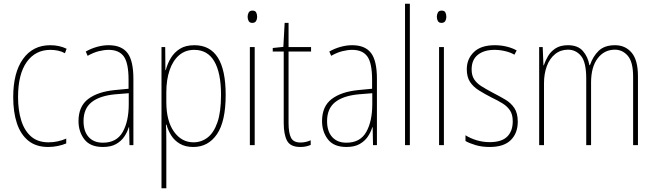

<svg xmlns="http://www.w3.org/2000/svg" viewBox="-20 -780 3522 1032"><path d="M239 10Q174 10 132.5 -23.5Q91 -57 71 -117Q51 -177 51 -258Q51 -390 104 -463.5Q157 -537 250 -537Q299 -537 338 -518L329 -494Q311 -504 291 -508Q271 -512 251 -512Q170 -512 123.5 -446.5Q77 -381 77 -258Q77 -188 94 -133Q111 -78 147 -46.5Q183 -15 241 -15Q290 -15 336 -35V-9Q317 -1 291.5 4.5Q266 10 239 10Z M564 -537Q633 -537 665 -495.5Q697 -454 697 -356V0H676L674 -96H672Q664 -69 647.5 -45Q631 -21 603.5 -5.5Q576 10 533 10Q465 10 433.5 -31Q402 -72 402 -129Q402 -208 453.5 -247.5Q505 -287 598 -296L671 -303V-351Q671 -441 645.5 -476.5Q620 -512 564 -512Q540 -512 511.5 -505Q483 -498 451 -480L441 -503Q469 -519 501 -528Q533 -537 564 -537ZM598 -273Q515 -265 472 -230.5Q429 -196 429 -129Q429 -74 456.5 -43.5Q484 -13 533 -13Q607 -13 639.5 -70.5Q672 -128 672 -220V-279Z M1025 -537Q1193 -537 1193 -270Q1193 -127 1146 -58.5Q1099 10 1019 10Q976 10 946.5 -7.5Q917 -25 900 -52.5Q883 -80 875 -110H872Q874 -76 874 -21V232H848V-527H868L869 -403H871Q880 -438 898.5 -468.5Q917 -499 947.5 -518Q978 -537 1025 -537ZM1024 -512Q976 -512 942.5 -483Q909 -454 891.5 -402.5Q874 -351 874 -284V-232Q874 -130 915 -72.5Q956 -15 1020 -15Q1062 -15 1095.5 -40.5Q1129 -66 1148.5 -122Q1168 -178 1168 -270Q1168 -388 1132 -450Q1096 -512 1024 -512Z M1337 -723Q1352 -723 1357 -713Q1362 -703 1362 -691Q1362 -676 1356 -666.5Q1350 -657 1336 -657Q1322 -657 1316.5 -667Q1311 -677 1311 -690Q1311 -702 1316.5 -712.5Q1322 -723 1337 -723ZM1349 -527V0H1323V-527Z M1595 -14Q1611 -14 1625 -17.5Q1639 -21 1650 -26V-1Q1638 4 1625 7Q1612 10 1594 10Q1541 10 1523 -23.5Q1505 -57 1505 -120V-503H1446V-522L1503 -528L1510 -657H1531V-527H1652V-503H1531V-119Q1531 -66 1544 -40Q1557 -14 1595 -14Z M1873 -537Q1942 -537 1974 -495.5Q2006 -454 2006 -356V0H1985L1983 -96H1981Q1973 -69 1956.5 -45Q1940 -21 1912.5 -5.5Q1885 10 1842 10Q1774 10 1742.5 -31Q1711 -72 1711 -129Q1711 -208 1762.5 -247.5Q1814 -287 1907 -296L1980 -303V-351Q1980 -441 1954.5 -476.5Q1929 -512 1873 -512Q1849 -512 1820.5 -505Q1792 -498 1760 -480L1750 -503Q1778 -519 1810 -528Q1842 -537 1873 -537ZM1907 -273Q1824 -265 1781 -230.5Q1738 -196 1738 -129Q1738 -74 1765.5 -43.5Q1793 -13 1842 -13Q1916 -13 1948.5 -70.5Q1981 -128 1981 -220V-279Z M2183 0H2157V-760H2183Z M2354 -723Q2369 -723 2374 -713Q2379 -703 2379 -691Q2379 -676 2373 -666.5Q2367 -657 2353 -657Q2339 -657 2333.5 -667Q2328 -677 2328 -690Q2328 -702 2333.5 -712.5Q2339 -723 2354 -723ZM2366 -527V0H2340V-527Z M2763 -126Q2763 -64 2725.5 -27Q2688 10 2612 10Q2570 10 2536.5 0Q2503 -10 2482 -22V-53Q2509 -36 2542.5 -26Q2576 -16 2612 -16Q2676 -16 2706 -45.5Q2736 -75 2736 -128Q2736 -164 2721.5 -186Q2707 -208 2681.5 -224Q2656 -240 2622 -256Q2585 -275 2554.5 -294Q2524 -313 2506.5 -339.5Q2489 -366 2489 -408Q2489 -463 2527 -500Q2565 -537 2639 -537Q2673 -537 2703.5 -529.5Q2734 -522 2757 -509L2745 -486Q2725 -498 2696 -505Q2667 -512 2638 -512Q2582 -512 2548.5 -485.5Q2515 -459 2515 -407Q2515 -374 2529 -353Q2543 -332 2568.5 -316Q2594 -300 2628 -282Q2665 -263 2695.5 -245Q2726 -227 2744.5 -199.5Q2763 -172 2763 -126Z M3286 -537Q3341 -537 3375 -497Q3409 -457 3409 -370V0H3383V-368Q3383 -447 3354.5 -480Q3326 -513 3285 -513Q3228 -513 3192.5 -466.5Q3157 -420 3157 -336V0H3131V-357Q3131 -446 3103 -479.5Q3075 -513 3033 -513Q2993 -513 2963.5 -489Q2934 -465 2919 -424Q2904 -383 2904 -333V0H2878V-527H2897L2901 -429H2903Q2911 -453 2925.5 -478Q2940 -503 2966 -520Q2992 -537 3033 -537Q3086 -537 3113 -506Q3140 -475 3148 -430H3151Q3167 -477 3198 -507Q3229 -537 3286 -537Z"/></svg>

Font: Noto Sans Telugu Condensed Thin
Style: Regular
Weight: 100
Width: 3
Designer: Jelle Bosma - Monotype Design Team
Foundry: Monotype Imaging Inc.
Version: Version 2.005; ttfautohint (v1.8.4.7-5d5b)